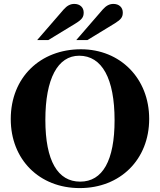

<svg xmlns="http://www.w3.org/2000/svg" viewBox="-20 -943 818 982"><path d="M370 -738H427L568 -824C600 -844 608 -856 608 -879C608 -905 589 -923 560 -923C540 -923 523 -914 506 -895ZM170 -738H227L368 -824C400 -844 408 -856 408 -879C408 -905 389 -923 360 -923C340 -923 323 -914 306 -895ZM743 -335C743 -542 595 -691 394 -691C186 -691 35 -547 35 -334C35 -127 181 19 388 19C595 19 743 -127 743 -335ZM566 -328C566 -122 505 -14 390 -14C276 -14 212 -119 212 -330C212 -540 275 -658 385 -658C502 -658 566 -541 566 -328Z"/></svg>

Font: XITS
Style: Bold
Weight: 700
Designer: MicroPress Inc., with final additions and corrections provided by Coen Hoffman, Elsevier (retired)
Version: Version 1.107